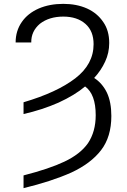

<svg xmlns="http://www.w3.org/2000/svg" viewBox="-20 -759 658 995"><path d="M370 -353Q465 -426 465 -530Q465 -598 423 -635Q380 -673 308 -673Q235 -673 187 -636Q141 -597 142 -539H61Q61 -599 93 -645Q124 -690 181 -715Q237 -739 308 -739Q377 -739 431 -715Q484 -691 515 -645Q546 -601 546 -536Q546 -485 525 -440Q504 -394 468 -355Q510 -328 534 -279Q557 -230 557 -158Q557 -50 504 19Q451 88 350 135Q247 181 102 216V150Q235 116 313 79Q396 40 436 -17Q476 -77 476 -162Q476 -271 421 -311Q368 -266 283 -227Q199 -190 102 -168V-229Q275 -280 370 -353Z"/></svg>

Font: Sinter Normal
Style: Regular
Weight: 350
Foundry: Adobe & rsms
Version: Version 1.000